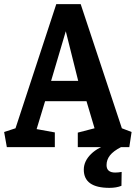

<svg xmlns="http://www.w3.org/2000/svg" viewBox="-25 -711 658 928"><path d="M8 0 -5 -73 50 -91 247 -691H365L564 -91L611 -73L600 0H351V-70L432 -91L393 -222H193L152 -87L240 -71V0ZM222 -320H353L293 -560ZM504 197Q380 197 380 109Q380 68 415 33.5Q450 -1 510 -16L560 0Q523 19 506.5 40Q490 61 490 87Q490 123 532 123Q546 123 563 120L562 187Q538 197 504 197Z"/></svg>

Font: Kreon SemiBold
Style: Regular
Weight: 600
Designer: Julia Petretta
Foundry: Julia Petretta and Eli Heuer
Version: Version 2.002